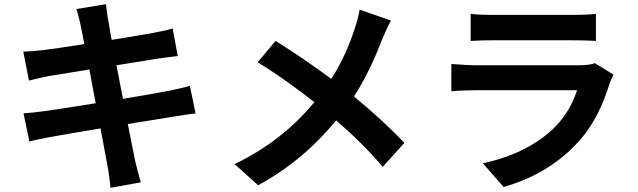

<svg xmlns="http://www.w3.org/2000/svg" viewBox="-20 -833 3040 915"><path d="M364 -714C367 -698 374 -665 382 -623C296 -609 219 -598 184 -594C153 -590 123 -588 91 -587L118 -449C152 -458 178 -463 210 -470C241 -475 318 -488 406 -502C415 -451 426 -395 436 -341C335 -325 242 -310 196 -304C164 -300 119 -294 92 -293L120 -159C143 -165 177 -172 220 -180C263 -188 357 -204 459 -221C475 -137 488 -68 493 -39C499 -10 502 25 507 62L651 36C642 4 632 -32 625 -62C619 -93 605 -160 589 -242C677 -256 758 -269 806 -277C844 -283 885 -290 912 -292L885 -424C859 -416 822 -408 783 -400C738 -391 656 -377 566 -362C555 -417 545 -472 535 -522C618 -535 694 -547 735 -554C765 -558 805 -564 827 -566L803 -697C779 -690 741 -682 709 -676C673 -669 597 -657 512 -643C504 -688 498 -721 496 -735C491 -759 488 -793 485 -813L344 -790C351 -766 358 -743 364 -714Z M1843 -735 1694 -787C1690 -761 1679 -721 1670 -695C1644 -616 1610 -537 1559 -457C1478 -517 1373 -589 1293 -638L1208 -536C1310 -474 1406 -403 1478 -346C1379 -227 1261 -130 1098 -51L1210 50C1379 -42 1494 -153 1582 -259C1662 -190 1734 -120 1804 -38L1907 -152C1839 -224 1755 -301 1667 -373C1726 -465 1771 -566 1801 -645C1811 -668 1830 -712 1843 -735Z M2223 -767V-638C2252 -640 2295 -641 2327 -641H2710C2746 -641 2793 -640 2820 -638V-767C2792 -763 2743 -762 2712 -762H2327C2293 -762 2251 -763 2223 -767ZM2904 -477 2815 -532C2801 -526 2774 -522 2742 -522H2247C2216 -522 2173 -525 2131 -528V-398C2173 -402 2223 -403 2247 -403H2730C2712 -347 2681 -285 2627 -230C2551 -152 2431 -86 2281 -55L2380 58C2508 22 2636 -46 2737 -158C2812 -241 2855 -338 2885 -435C2889 -446 2897 -464 2904 -477Z"/></svg>

Font: Source Han Sans JP
Style: Bold
Weight: 700
Designer: Ryoko NISHIZUKA 西塚涼子 (kana, bopomofo & ideographs); Paul D. Hunt (Latin, Greek & Cyrillic); Sandoll Communications 산돌커뮤니
Foundry: Adobe
Version: Version 2.002;hotconv 1.0.116;makeotfexe 2.5.65601